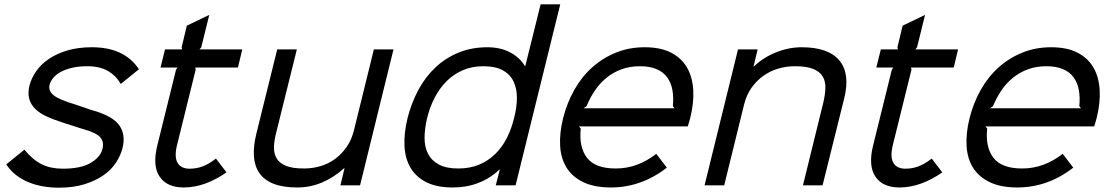

<svg xmlns="http://www.w3.org/2000/svg" viewBox="-20 -859 5150 890"><path d="M548 -173Q539 -138 517.5 -105Q496 -72 459.5 -46.5Q423 -21 371.5 -5Q320 11 253 11Q216 11 180.5 5Q145 -1 113 -14Q81 -27 54.5 -47.5Q28 -68 9 -97L93 -165Q133 -117 174.5 -97Q216 -77 271 -77Q355 -77 400.5 -104Q446 -131 455 -169Q463 -200 445.5 -221.5Q428 -243 368 -260Q363 -261 348 -266Q333 -271 316 -276.5Q299 -282 284 -286.5Q269 -291 265 -293Q227 -305 195.5 -319.5Q164 -334 143.5 -354Q123 -374 115.5 -401Q108 -428 117 -464Q126 -498 148.5 -530Q171 -562 207.5 -586.5Q244 -611 293.5 -625.5Q343 -640 406 -640Q557 -640 624 -538L540 -470Q517 -509 479.5 -530.5Q442 -552 385 -552Q344 -552 313 -544.5Q282 -537 260.5 -525Q239 -513 226.5 -497.5Q214 -482 210 -467Q203 -438 228.5 -417.5Q254 -397 325 -376Q329 -374 342.5 -370Q356 -366 371 -360.5Q386 -355 399.5 -350.5Q413 -346 418 -345Q505 -319 534 -276.5Q563 -234 548 -173Z M1030 -60Q929 10 832 10Q754 10 720 -40Q686 -90 709 -184L796 -536L803 -546H724L745 -630H824L822 -640L846 -740L950 -790L913 -640L905 -630H1103L1083 -546H885L887 -536L801 -188Q787 -132 803 -104.5Q819 -77 859 -77Q891 -77 920 -88Q949 -99 981 -124Z M1649 0H1558L1577 -79H1575Q1527 -36 1472.5 -13Q1418 10 1358 10Q1292 10 1248.5 -7Q1205 -24 1182.5 -56.5Q1160 -89 1157 -135Q1154 -181 1168 -238L1265 -630H1356L1260 -243Q1251 -208 1250 -178Q1249 -148 1262 -125.5Q1275 -103 1305 -90.5Q1335 -78 1389 -78Q1429 -78 1466 -89Q1503 -100 1533.5 -122.5Q1564 -145 1587 -178Q1610 -211 1621 -256L1713 -630H1804Z M2370 0H2278L2297 -73H2295Q2252 -32 2197.5 -11Q2143 10 2079 10Q2005 10 1957 -14Q1909 -38 1883.5 -80.5Q1858 -123 1855 -182Q1852 -241 1869 -311Q1887 -382 1919.5 -442.5Q1952 -503 1999 -547Q2046 -591 2106.5 -615.5Q2167 -640 2239 -640Q2300 -640 2345 -616Q2390 -592 2413 -553H2415L2486 -839H2577ZM2363 -312Q2376 -362 2376 -406Q2376 -450 2360 -482.5Q2344 -515 2310 -533.5Q2276 -552 2221 -552Q2167 -552 2124 -533Q2081 -514 2049 -481.5Q2017 -449 1994.5 -405.5Q1972 -362 1960 -312Q1948 -262 1948 -219.5Q1948 -177 1964.5 -145.5Q1981 -114 2015 -96Q2049 -78 2104 -78Q2159 -78 2201.5 -96Q2244 -114 2276 -145.5Q2308 -177 2329.5 -219.5Q2351 -262 2363 -312Z M3179 -310Q3176 -299 3173.5 -291Q3171 -283 3168 -273H2664L2672 -263Q2663 -177 2701 -127.5Q2739 -78 2834 -78Q2886 -78 2933 -95.5Q2980 -113 3022 -146L3071 -82Q3014 -37 2948.5 -13.5Q2883 10 2812 10Q2735 10 2684 -14.5Q2633 -39 2606.5 -81.5Q2580 -124 2576.5 -182.5Q2573 -241 2590 -310Q2608 -382 2642.5 -443Q2677 -504 2726 -547.5Q2775 -591 2836 -615.5Q2897 -640 2968 -640Q3042 -640 3090.5 -615Q3139 -590 3164.5 -546Q3190 -502 3193.5 -441.5Q3197 -381 3179 -310ZM3107 -357 3099 -367Q3103 -407 3097 -441Q3091 -475 3073 -500Q3055 -525 3023.5 -538.5Q2992 -552 2947 -552Q2900 -552 2861.5 -538Q2823 -524 2792 -499Q2761 -474 2738 -440Q2715 -406 2699 -367L2685 -357Z M3893 -402 3793 0H3702L3796 -382Q3805 -419 3806 -450.5Q3807 -482 3793.5 -504.5Q3780 -527 3749.5 -539.5Q3719 -552 3665 -552Q3625 -552 3587.5 -541Q3550 -530 3518.5 -507.5Q3487 -485 3463.5 -452Q3440 -419 3429 -374L3337 0H3246L3401 -630H3492L3473 -551H3475Q3517 -592 3576.5 -616Q3636 -640 3696 -640Q3820 -640 3871 -578.5Q3922 -517 3893 -402Z M4348 -60Q4247 10 4150 10Q4072 10 4038 -40Q4004 -90 4027 -184L4114 -536L4121 -546H4042L4063 -630H4142L4140 -640L4164 -740L4268 -790L4231 -640L4223 -630H4421L4401 -546H4203L4205 -536L4119 -188Q4105 -132 4121 -104.5Q4137 -77 4177 -77Q4209 -77 4238 -88Q4267 -99 4299 -124Z M5063 -310Q5060 -299 5057.5 -291Q5055 -283 5052 -273H4548L4556 -263Q4547 -177 4585 -127.5Q4623 -78 4718 -78Q4770 -78 4817 -95.5Q4864 -113 4906 -146L4955 -82Q4898 -37 4832.5 -13.5Q4767 10 4696 10Q4619 10 4568 -14.5Q4517 -39 4490.5 -81.5Q4464 -124 4460.5 -182.5Q4457 -241 4474 -310Q4492 -382 4526.5 -443Q4561 -504 4610 -547.5Q4659 -591 4720 -615.5Q4781 -640 4852 -640Q4926 -640 4974.5 -615Q5023 -590 5048.5 -546Q5074 -502 5077.5 -441.5Q5081 -381 5063 -310ZM4991 -357 4983 -367Q4987 -407 4981 -441Q4975 -475 4957 -500Q4939 -525 4907.5 -538.5Q4876 -552 4831 -552Q4784 -552 4745.5 -538Q4707 -524 4676 -499Q4645 -474 4622 -440Q4599 -406 4583 -367L4569 -357Z"/></svg>

Font: TypoPRO Sinkin Sans
Style: 400 Italic
Weight: 400
Italic angle: -112°
Designer: Keith Bates
Foundry: K-Type
Version: Sinkin Sans (version 1.0)  by Keith Bates   •   © 2014   www